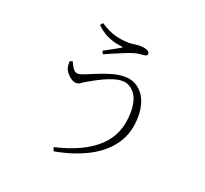

<svg xmlns="http://www.w3.org/2000/svg" viewBox="-143 -973 1285 1201"><g transform="rotate(20 500.0 -372.0)"><path d="M249 -512Q259 -490 267.5 -476Q276 -462 285.5 -456Q295 -450 306 -450Q320 -450 350.5 -462.5Q381 -475 421 -491.5Q461 -508 505 -520.5Q549 -533 589 -533Q662 -533 707 -477.5Q752 -422 752 -327Q752 -219 699 -141.5Q646 -64 551 -14.5Q456 35 329 58L320 33Q504 -9 601.5 -99Q699 -189 699 -337Q699 -420 665 -461.5Q631 -503 584 -503Q558 -503 527 -493.5Q496 -484 466 -470Q436 -456 411 -442Q386 -428 372 -420Q356 -411 343.5 -401.5Q331 -392 314 -392Q300 -392 285 -401Q270 -410 258 -423Q246 -436 240 -447Q233 -462 231.5 -474Q230 -486 230 -506ZM332 -784 345 -802Q401 -765 447.5 -753Q494 -741 539 -741Q554 -741 577 -744Q600 -747 612 -747Q628 -747 642.5 -744Q657 -741 667 -734Q677 -727 677 -716Q677 -708 669.5 -704.5Q662 -701 649 -700Q639 -699 622.5 -697.5Q606 -696 585 -689Q562 -682 530.5 -669Q499 -656 467.5 -642.5Q436 -629 411 -618L401 -638Q423 -650 443.5 -661Q464 -672 482.5 -682.5Q501 -693 515 -702Q501 -704 471 -709.5Q441 -715 404 -732Q367 -749 332 -784Z"/></g></svg>

Font: Noto Serif SC
Style: Regular
Weight: 200
Designer: Ryoko NISHIZUKA 西塚涼子 (kana & ideographs); Frank Grießhammer (Latin, Greek & Cyrillic); Wenlong ZHANG 张文龙 (bopomofo); San
Foundry: Adobe
Version: Version 2.001;hotconv 1.1.0;makeotfexe 2.6.0